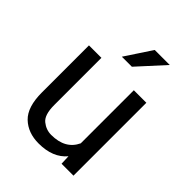

<svg xmlns="http://www.w3.org/2000/svg" viewBox="-216 -862 984 984"><g transform="rotate(45 275.5 -370.0)"><path d="M396.5 0 394.5 -52.2Q342.8 9.8 240.2 9.8Q162.6 9.8 114.7 -36.1Q66.9 -82 66.9 -187.5V-528.3H157.2V-186.5Q157.2 -115.2 187.3 -91.1Q217.3 -66.9 254.4 -66.9Q356.4 -66.9 392.1 -143.6V-528.3H482.9V0ZM227.1 -606.4 321.8 -750H430.7L299.8 -606.4Z"/></g></svg>

Font: Roboto21382017
Style: Regular
Weight: 400
Designer: Christian Robertson
Foundry: Google
Version: Version 2.138; 2017